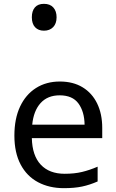

<svg xmlns="http://www.w3.org/2000/svg" viewBox="-20 -971 604 1001"><path d="M292 -546Q361 -546 410.5 -516Q460 -486 486.5 -431.5Q513 -377 513 -304V-251H146Q148 -160 192.5 -112.5Q237 -65 317 -65Q368 -65 407.5 -74.5Q447 -84 489 -102V-25Q448 -7 408 1.5Q368 10 313 10Q237 10 178.5 -21Q120 -52 87.5 -113.5Q55 -175 55 -264Q55 -352 84.5 -415Q114 -478 167.5 -512Q221 -546 292 -546ZM291 -474Q228 -474 191.5 -433.5Q155 -393 148 -321H421Q420 -389 389 -431.5Q358 -474 291 -474ZM209 -811Q180 -811 163 -829Q146 -847 146 -881Q146 -914 162 -932.5Q178 -951 209 -951Q241 -951 258 -932Q275 -913 275 -881Q275 -848 257 -829.5Q239 -811 209 -811Z"/></svg>

Font: Noto Sans Tifinagh Rhissa Ixa
Style: Regular
Weight: 400
Designer: JamraPatel
Foundry: JamraPatel LLC
Version: Version 2.006; ttfautohint (v1.8.4.7-5d5b)